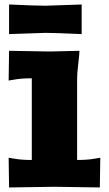

<svg xmlns="http://www.w3.org/2000/svg" viewBox="-20 -825 480 846"><path d="M339.8 -674.8Q220.2 -680.2 180.2 -680.2L20 -674.8V-805.2Q140.1 -799.8 180.2 -799.8L339.8 -805.2ZM330.1 -601.1Q330.1 -589.4 325 -545.4Q319.8 -501.5 319.8 -480V-120.1Q366.7 -120.1 397.9 -126L421.9 -129.9L419.9 1L220.2 -2L20 1L18.1 -129.9L42 -126Q73.2 -120.1 120.1 -120.1V-480Q73.2 -480 42 -474.1L18.1 -470.2L20 -601.1L200.2 -598.1Z"/></svg>

Font: Zantroke
Style: Regular
Weight: 500
Foundry: gluk
Version: Version 0.36